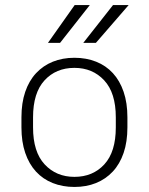

<svg xmlns="http://www.w3.org/2000/svg" viewBox="-20 -735 590 761"><path d="M275 6Q228 6 189 -9.5Q150 -25 122.5 -55Q95 -85 80 -129Q65 -173 65 -230V-270Q65 -327 80 -371Q95 -415 123 -445Q151 -475 189.5 -490.5Q228 -506 275 -506Q322 -506 361 -490.5Q400 -475 427.5 -445Q455 -415 470 -371Q485 -327 485 -270V-230Q485 -173 470 -129Q455 -85 427 -55Q399 -25 360.5 -9.5Q322 6 275 6ZM275 -34Q348 -34 393.5 -83.5Q439 -133 439 -230V-270Q439 -367 393 -416.5Q347 -466 275 -466Q202 -466 156.5 -416.5Q111 -367 111 -270V-230Q111 -133 157 -83.5Q203 -34 275 -34ZM276 -715H336L218 -565H170ZM428 -715H490L360 -565H310Z"/></svg>

Font: PT Root UI Light
Style: Regular
Weight: 300
Designer: Vitaly Kuzmin
Foundry: ParaType Ltd.
Version: Version 2.000G